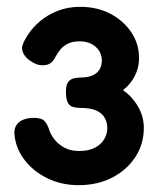

<svg xmlns="http://www.w3.org/2000/svg" viewBox="-20 -725 481 562"><path d="M210 -183Q159 -183 117 -204Q75 -225 49.5 -260Q24 -295 22 -337Q22 -350 29 -360Q36 -370 49 -375Q62 -380 79 -380Q102 -380 110.5 -370.5Q119 -361 124 -345Q128 -332 139 -317.5Q150 -303 168 -293Q186 -283 212 -283Q239 -283 257.5 -292.5Q276 -302 285 -317.5Q294 -333 294 -349Q294 -378 275 -393.5Q256 -409 218 -409Q204 -409 193.5 -412Q183 -415 178 -425.5Q173 -436 173 -457Q173 -475 178.5 -483.5Q184 -492 194 -495Q204 -498 216 -498Q246 -498 262 -511Q278 -524 278 -548Q278 -572 260 -588Q242 -604 213 -604Q193 -604 179.5 -597.5Q166 -591 157.5 -581Q149 -571 142 -558Q138 -549 129.5 -541.5Q121 -534 105 -534Q94 -534 84.5 -538Q75 -542 63 -551Q42 -569 45 -590Q50 -606 63.5 -626Q77 -646 98.5 -664Q120 -682 149.5 -693.5Q179 -705 215 -705Q264 -705 302.5 -685Q341 -665 364 -631Q387 -597 387 -555Q387 -527 374.5 -502.5Q362 -478 340 -461Q358 -449 372 -431Q386 -413 393.5 -393Q401 -373 401 -351Q401 -303 376 -265Q351 -227 308 -205Q265 -183 210 -183Z"/></svg>

Font: Fredoka Light Medium
Style: Regular
Weight: 500
Version: Version 2.001